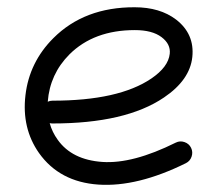

<svg xmlns="http://www.w3.org/2000/svg" viewBox="-20 -508 604 534"><path d="M118.2 -165.5Q125 -140.6 140.6 -119.1Q180.2 -63.5 264.6 -57.6Q349.1 -51.8 468.8 -111.3Q480.5 -117.2 493.2 -112.8Q505.9 -108.4 511.5 -96.7Q517.1 -85 512.9 -72.5Q508.8 -60.1 497.1 -54.2Q361.8 12.7 253.7 5.4Q145.5 -2 88.4 -82.5Q40 -151.4 50.8 -243.2Q61.5 -335 128.4 -401.9Q214.8 -488.3 354.5 -487.8Q424.8 -487.8 469.7 -453.6Q521.5 -413.6 514.9 -349.6Q508.3 -285.6 436 -236.8Q329.6 -164.6 126 -164.6Q122.1 -164.6 118.2 -165.5ZM112.8 -225.1Q119.1 -228 126 -228Q310.1 -228 400.9 -289.6Q448.2 -321.8 452.1 -358.4Q455.1 -385.3 429.2 -404.8Q403.3 -424.3 355 -424.3Q241.2 -424.3 173.3 -356.9Q118.7 -302.2 112.8 -225.1Z"/></svg>

Font: Chilanka
Style: Regular
Weight: 400
Designer: Santhosh Thottingal <santhosh.thottingal@gmail.com>
Foundry: Swathanthra Malayalam Computing(SMC)
Version: Version 1.3; 20181103